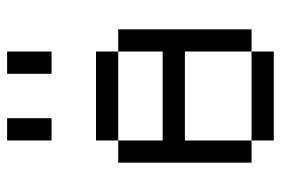

<svg xmlns="http://www.w3.org/2000/svg" viewBox="-145 -645 790 540"><g transform="rotate(-90 250.0 -375.0)"><path d="M125 -62.5V0H375V-62.5ZM125 -62.5V-250H375V-62.5H437.5Q437.5 -62.5 437.5 -437.5H375Q375 -437.5 375 -312.5H125Q125 -312.5 125 -437.5H62.5Q62.5 -437.5 62.5 -62.5ZM125 -437.5H375V-500H125ZM125 -750Q125 -750 125 -625H187.5Q187.5 -625 187.5 -750ZM312.5 -750Q312.5 -750 312.5 -625H375Q375 -625 375 -750Z"/></g></svg>

Font: CalcUnifontExMono
Style: Regular
Weight: 500
Version: Version 15.0.06